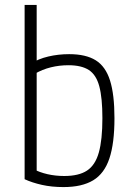

<svg xmlns="http://www.w3.org/2000/svg" viewBox="-20 -750 540 780"><path d="M238 10Q190 10 150 1Q110 -8 80 -22V-730H129V-34L114 -64Q140 -50 172.5 -42.5Q205 -35 241 -35Q300 -35 333.5 -57Q367 -79 381.5 -130.5Q396 -182 396 -270Q396 -352 383.5 -399Q371 -446 341 -465.5Q311 -485 258 -485Q221 -485 186.5 -476.5Q152 -468 121 -450L104 -491Q136 -511 176.5 -520.5Q217 -530 261 -530Q329 -530 369 -505Q409 -480 427 -423Q445 -366 445 -270Q445 -168 424.5 -106.5Q404 -45 358.5 -17.5Q313 10 238 10Z"/></svg>

Font: M PLUS Code Latin Light
Style: Regular
Weight: 300
Designer: Coji Morishita
Foundry: UNDERFOREST DESIGN
Version: Version 1.002; ttfautohint (v1.8.3)